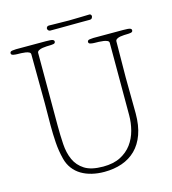

<svg xmlns="http://www.w3.org/2000/svg" viewBox="-131 -1014 1017 1134"><g transform="rotate(-15 377.5 -446.5)"><path d="M170 -323Q170 -263 173.5 -208Q177 -153 196 -111Q215 -69 255 -43.5Q295 -18 368 -18Q431 -18 474 -40Q517 -62 543.5 -98Q570 -134 582 -179.5Q594 -225 594 -272V-714Q594 -723 584.5 -727.5Q575 -732 561.5 -734Q548 -736 533 -736.5Q518 -737 508 -737Q497 -737 484 -739.5Q471 -742 471 -752Q471 -763 485 -765Q499 -767 508 -767H690Q722 -767 731.5 -763.5Q741 -760 741 -752Q741 -741 728.5 -739Q716 -737 704 -737Q699 -737 687.5 -736.5Q676 -736 664 -734Q652 -732 643 -726.5Q634 -721 634 -712Q634 -656 633 -601.5Q632 -547 632 -492Q632 -437 633 -382Q634 -327 634 -272Q634 -198 614.5 -144Q595 -90 559.5 -55Q524 -20 475 -3Q426 14 367 14Q327 14 291.5 5.5Q256 -3 227.5 -20Q199 -37 179 -63.5Q159 -90 150 -125Q137 -176 133.5 -227.5Q130 -279 130 -334Q130 -366 130.5 -399.5Q131 -433 131 -467Q131 -542 130 -617Q129 -692 129 -768Q129 -777 120.5 -781.5Q112 -786 99.5 -788Q87 -790 73 -790.5Q59 -791 49 -791Q38 -791 25 -793.5Q12 -796 12 -806Q12 -817 26 -819Q40 -821 49 -821H231Q263 -821 272.5 -817.5Q282 -814 282 -806Q282 -795 269.5 -793Q257 -791 245 -791Q240 -791 228 -790.5Q216 -790 203 -788Q190 -786 180 -780.5Q170 -775 170 -766ZM522 -907Q526 -907 529.5 -903Q533 -899 533 -894Q533 -889 529 -882.5Q525 -876 514 -876Q494 -876 460.5 -876Q427 -876 391 -875.5Q355 -875 323 -875Q291 -875 273 -875Q266 -875 261.5 -880.5Q257 -886 257 -891Q257 -896 261 -901Q265 -906 273 -906Q280 -906 295 -905.5Q310 -905 328 -905Q346 -905 363.5 -904.5Q381 -904 394 -904Q436 -904 467 -905.5Q498 -907 522 -907Z"/></g></svg>

Font: Life Savers
Style: Regular
Weight: 400
Designer: Pablo Impallari, Rodrigo Fuenzalida, Brenda Gallo
Foundry: Pablo Impallari, Rodrigo Fuenzalida, Brenda Gallo
Version: Version 3.001; ttfautohint (v0.95) -l 8 -r 50 -G 200 -x 14 -